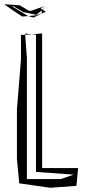

<svg xmlns="http://www.w3.org/2000/svg" viewBox="-37 -864 406 907"><path d="M62 -699V-582L43 -347V-113L54 2L200 23L324 14L332 -70H162V-706L113 -702L133 -700V-52L311 -39L250 -18H90V-591L82 -700ZM82 -706 113 -702 82 -700ZM180 -808 164 -818 185 -836 163 -819 155 -825 175 -836 111 -813H100L56 -839L-17 -844L24 -815L68 -786L96 -788L20 -834L24 -833V-836L73 -807L135 -794L160 -815V-801ZM160 -801V-800L121 -781L97 -788L134 -792Z"/></svg>

Font: Quebrada
Style: Regular
Weight: 400
Designer: deFharo
Foundry: deFharo
Version: Version 1.034 2012